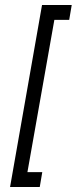

<svg xmlns="http://www.w3.org/2000/svg" viewBox="-20 -743 305 763"><path d="M138 0H20L147 -723H265L255 -664H196L89 -59H148Z"/></svg>

Font: Jura
Style: Italic
Weight: 400
Designer: Ed Merritt
Foundry: Ten by Twenty
Version: Version 1.007